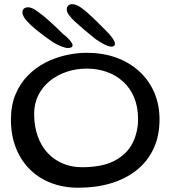

<svg xmlns="http://www.w3.org/2000/svg" viewBox="-20 -850 818 922"><path d="M356.5 51.5Q284.5 51.5 225 28.5Q165.5 5.5 122.5 -37.5Q79.5 -80.5 56 -140.8Q32.5 -201 32.5 -275Q32.5 -344 54.5 -396.8Q76.5 -449.5 114 -487.5Q151.5 -525.5 198.5 -549.5Q245.5 -573.5 296.8 -585Q348 -596.5 396.5 -596.5Q473 -596.5 536.8 -573.8Q600.5 -551 647.5 -508.5Q694.5 -466 720.2 -407.2Q746 -348.5 746 -276.5Q746 -197 717.2 -135.8Q688.5 -74.5 636 -32.8Q583.5 9 512.5 30.2Q441.5 51.5 356.5 51.5ZM373 -47Q471.5 -47 530.8 -78.5Q590 -110 616.5 -162.8Q643 -215.5 643 -278.5Q643 -337 624 -382.2Q605 -427.5 571 -458.2Q537 -489 492.5 -504.8Q448 -520.5 397 -520.5Q346.5 -520.5 301 -505.5Q255.5 -490.5 220.2 -462.2Q185 -434 164.5 -393.8Q144 -353.5 144 -303.5Q144 -243.5 161 -196Q178 -148.5 208.8 -115.5Q239.5 -82.5 281.5 -64.8Q323.5 -47 373 -47ZM306 -619.5Q293.5 -619.5 273.2 -627.8Q253 -636 232.5 -648.5Q196.5 -673.5 163 -699.8Q129.5 -726 108.5 -749.8Q87.5 -773.5 87.5 -791Q87.5 -803 95.2 -809Q103 -815 116 -815Q132 -815 159.8 -795.5Q187.5 -776 220.2 -746.2Q253 -716.5 284 -685.5Q294 -678.5 304 -668.8Q314 -659 321.2 -649.2Q328.5 -639.5 328.5 -632.5Q328.5 -625.5 322.2 -622.5Q316 -619.5 306 -619.5ZM516 -626Q507 -626 494.5 -630.8Q482 -635.5 468 -643.8Q454 -652 440 -661.5Q378.5 -710.5 339.5 -746.8Q300.5 -783 300.5 -803.5Q300.5 -815.5 307.2 -822.8Q314 -830 327 -830Q353.5 -830 397 -791.5Q440.5 -753 497 -694.5Q509.5 -682 520.8 -665.8Q532 -649.5 532 -640Q532 -634 528 -630Q524 -626 516 -626Z"/></svg>

Font: Gluten Light
Style: Regular
Weight: 300
Designer: Tyler Finck
Foundry: Etcetera Type Company
Version: Version 1.300